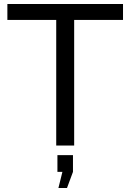

<svg xmlns="http://www.w3.org/2000/svg" viewBox="-20 -730 654 963"><path d="M273 213 293 132H268V48H346V132L316 213ZM597 -630H352V0H262V-630H17V-710H597Z"/></svg>

Font: IngvarSans
Style: Regular
Weight: 500
Version: Version 3.000